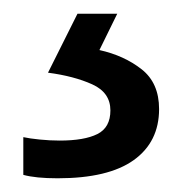

<svg xmlns="http://www.w3.org/2000/svg" viewBox="-20 -20 265 280"><path d="M212 139Q212 187 175 213.5Q138 240 64 240Q32 240 14 235V180Q23 182 38 183.5Q53 185 67 185Q103 185 122 175.5Q141 166 141 141Q141 115 114.5 103Q88 91 50 86L93 0H151L125 53Q161 61 186.5 81Q212 101 212 139Z"/></svg>

Font: Noto Sans
Style: Regular
Weight: 400
Designer: Monotype Design Team
Foundry: Monotype Imaging Inc.
Version: Version 1.902